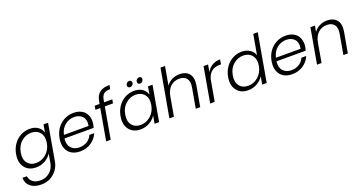

<svg xmlns="http://www.w3.org/2000/svg" viewBox="-44 -1644 5307 2800"><g transform="rotate(-20 2610.0 -244.5)"><path d="M45.9 -273.9Q60.5 -357.9 106 -422.1Q151.4 -486.3 216.8 -520.3Q282.2 -554.2 356.9 -554.2Q434.1 -554.2 484.4 -518.1Q534.7 -481.9 549.8 -426.8L570.8 -545.9H641.1L543 14.2Q522.9 127.9 439.7 198Q356.4 268.1 243.2 268.1Q138.2 268.1 77.4 218Q16.6 168 15.1 82H84Q91.3 139.2 135.5 173.1Q179.7 207 253.9 207Q334.5 207 395.8 155.8Q457 104.5 473.1 14.2L496.1 -121.1Q461.9 -65.4 398.4 -28.8Q335 7.8 257.8 7.8Q144 7.8 84 -69.8Q23.9 -147.5 45.9 -273.9ZM522.9 -272.9Q541 -372.6 493.2 -432.9Q445.3 -493.2 358.9 -493.2Q271 -493.2 203.4 -434.3Q135.7 -375.5 118.2 -273.9Q100.1 -172.9 146.5 -113Q192.9 -53.2 280.8 -53.2Q367.2 -53.2 436.3 -113.3Q505.4 -173.3 522.9 -272.9Z M1025.9 -494.1Q946.3 -494.1 882.1 -443.1Q817.9 -392.1 797.9 -299.8H1180.7Q1189.5 -348.6 1181.4 -385Q1173.3 -421.4 1150.9 -445.6Q1128.4 -469.7 1096.4 -481.9Q1064.5 -494.1 1025.9 -494.1ZM1221.7 -172.9Q1188 -92.3 1113.8 -42.2Q1039.6 7.8 939.9 7.8Q862.8 7.8 807.9 -25.9Q752.9 -59.6 729.2 -124Q705.6 -188.5 720.7 -272.9Q743.7 -401.9 831.3 -478Q918.9 -554.2 1038.6 -554.2Q1097.2 -554.2 1142.8 -534.2Q1188.5 -514.2 1215.1 -479.7Q1241.7 -445.3 1251.7 -399.4Q1261.7 -353.5 1252.9 -301.8Q1249 -279.3 1240.7 -248H787.6Q781.2 -201.2 791 -163.1Q800.8 -125 823.7 -100.8Q846.7 -76.7 878.9 -63.7Q911.1 -50.8 949.7 -50.8Q1018.6 -50.8 1071 -84Q1123.5 -117.2 1147 -172.9Z M1344.2 0 1430.2 -486.8H1354.5L1365.2 -545.9H1440.4L1447.3 -584Q1463.4 -673.3 1516.4 -715.1Q1569.3 -756.8 1671.4 -756.8L1660.2 -696.8Q1591.8 -696.8 1560.1 -670.7Q1528.3 -644.5 1517.6 -584L1510.3 -545.9H1638.2L1627.4 -486.8H1500.5L1414.6 0Z M1667 -273.9Q1681.6 -357.9 1727.1 -422.1Q1772.5 -486.3 1837.9 -520.3Q1903.3 -554.2 1978 -554.2Q2056.2 -554.2 2105.7 -517.8Q2155.3 -481.4 2170.9 -425.8L2191.9 -545.9H2262.2L2166 0H2096.2L2117.2 -121.1Q2083 -65.4 2019.3 -28.8Q1955.6 7.8 1877.9 7.8Q1764.6 7.8 1704.8 -69.8Q1645 -147.5 1667 -273.9ZM2144 -272.9Q2162.1 -372.6 2114.3 -432.9Q2066.4 -493.2 1980 -493.2Q1892.1 -493.2 1824.5 -434.3Q1756.8 -375.5 1739.3 -273.9Q1721.2 -172.9 1767.6 -113Q1814 -53.2 1901.9 -53.2Q1988.3 -53.2 2057.4 -113.3Q2126.5 -173.3 2144 -272.9ZM1944.3 -623Q1927.2 -623 1916.7 -634Q1906.2 -645 1906.2 -661.1Q1906.2 -682.6 1922.4 -698.7Q1938.5 -714.8 1960 -714.8Q1976.6 -714.8 1987.3 -704.1Q1998 -693.4 1998 -676.8Q1998 -655.3 1981.7 -639.2Q1965.3 -623 1944.3 -623ZM2098.1 -623Q2081.1 -623 2070.6 -634Q2060.1 -645 2060.1 -661.1Q2060.1 -682.6 2076.7 -698.7Q2093.3 -714.8 2115.2 -714.8Q2131.3 -714.8 2141.6 -704.6Q2151.9 -694.3 2151.9 -678.2Q2151.9 -656.2 2135.5 -639.6Q2119.1 -623 2098.1 -623Z M2325.7 0 2457 -740.2H2526.9L2476.1 -453.1Q2510.7 -502.4 2565.9 -529.3Q2621.1 -556.2 2684.1 -556.2Q2730 -556.2 2766.6 -541.7Q2803.2 -527.3 2828.4 -498Q2853.5 -468.8 2862.1 -424.3Q2870.6 -379.9 2860.8 -319.8L2803.7 0H2734.9L2790 -312Q2805.7 -400.9 2769.5 -448Q2733.4 -495.1 2656.7 -495.1Q2577.1 -495.1 2521.2 -444.8Q2465.3 -394.5 2448.7 -297.9V-298.8L2396 0Z M3028.8 0H2958.5L3054.7 -545.9H3124.5L3105.5 -437Q3138.7 -494.1 3191.4 -525.1Q3244.1 -556.2 3314.9 -556.2L3301.8 -482.9H3281.7Q3123.5 -482.9 3085.9 -323.2Z M3336.4 -273.9Q3351.1 -357.9 3396.5 -422.1Q3441.9 -486.3 3507.6 -520.3Q3573.2 -554.2 3648.4 -554.2Q3720.2 -554.2 3772 -519Q3823.7 -483.9 3841.3 -428.2L3896.5 -740.2H3966.3L3835.4 0H3765.6L3787.6 -122.1Q3752 -64.9 3688.7 -28.6Q3625.5 7.8 3548.3 7.8Q3434.6 7.8 3374.5 -69.8Q3314.5 -147.5 3336.4 -273.9ZM3813.5 -272.9Q3831.5 -372.6 3783.7 -432.9Q3735.8 -493.2 3649.4 -493.2Q3561.5 -493.2 3493.9 -434.3Q3426.3 -375.5 3408.7 -273.9Q3390.6 -172.9 3437 -113Q3483.4 -53.2 3571.3 -53.2Q3657.7 -53.2 3726.8 -113.3Q3795.9 -173.3 3813.5 -272.9Z M4316.4 -494.1Q4236.8 -494.1 4172.6 -443.1Q4108.4 -392.1 4088.4 -299.8H4471.2Q4480 -348.6 4471.9 -385Q4463.9 -421.4 4441.4 -445.6Q4418.9 -469.7 4387 -481.9Q4355 -494.1 4316.4 -494.1ZM4512.2 -172.9Q4478.5 -92.3 4404.3 -42.2Q4330.1 7.8 4230.5 7.8Q4153.3 7.8 4098.4 -25.9Q4043.5 -59.6 4019.8 -124Q3996.1 -188.5 4011.2 -272.9Q4034.2 -401.9 4121.8 -478Q4209.5 -554.2 4329.1 -554.2Q4387.7 -554.2 4433.3 -534.2Q4479 -514.2 4505.6 -479.7Q4532.2 -445.3 4542.2 -399.4Q4552.2 -353.5 4543.5 -301.8Q4539.6 -279.3 4531.2 -248H4078.1Q4071.8 -201.2 4081.5 -163.1Q4091.3 -125 4114.3 -100.8Q4137.2 -76.7 4169.4 -63.7Q4201.7 -50.8 4240.2 -50.8Q4309.1 -50.8 4361.6 -84Q4414.1 -117.2 4437.5 -172.9Z M5025.9 0 5081.1 -312Q5096.7 -400.9 5060.5 -448Q5024.4 -495.1 4947.8 -495.1Q4868.2 -495.1 4812.3 -444.8Q4756.3 -394.5 4739.7 -297.9V-300.8L4687 0H4616.7L4712.9 -545.9H4782.7L4766.1 -452.1Q4800.8 -502.4 4855 -529.3Q4909.2 -556.2 4971.7 -556.2Q5018.6 -556.2 5055.7 -541.7Q5092.8 -527.3 5118.4 -498Q5144 -468.8 5152.8 -424.3Q5161.6 -379.9 5151.9 -319.8L5094.7 0Z"/></g></svg>

Font: SVN-Poppins Light
Style: Italic
Weight: 300
Italic angle: -10°
Designer: Ninad Kale (Devanagari), Jonny Pinhorn (Latin)
Foundry: Indian Type Foundry
Version: Version 3.002 2017